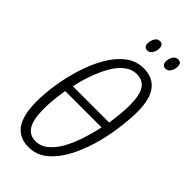

<svg xmlns="http://www.w3.org/2000/svg" viewBox="-277 -952 1026 1026"><g transform="rotate(45 236.5 -439.0)"><path d="M174 10Q104 10 68 -39.5Q32 -89 32 -193Q32 -254 43 -325.5Q54 -397 76 -467Q98 -537 131.5 -595.5Q165 -654 210 -689Q255 -724 313 -724Q381 -724 417 -677.5Q453 -631 453 -532Q452 -472 442 -399.5Q432 -327 410.5 -255Q389 -183 356 -123Q323 -63 277.5 -26.5Q232 10 174 10ZM386 -388Q399 -469 399 -532Q399 -607 376.5 -641.5Q354 -676 309 -676Q270 -676 238.5 -651Q207 -626 183 -584Q159 -542 141 -491Q123 -440 112 -388ZM178 -39Q217 -39 249 -65.5Q281 -92 305 -135.5Q329 -179 346.5 -232.5Q364 -286 376 -341H101Q87 -255 87 -194Q87 -112 110 -75.5Q133 -39 178 -39ZM396 -804Q369 -804 369 -834Q369 -853 379.5 -870.5Q390 -888 409 -888Q434 -888 434 -859Q434 -838 423.5 -821Q413 -804 396 -804ZM258 -804Q232 -804 232 -834Q232 -853 242 -870.5Q252 -888 271 -888Q296 -888 296 -859Q296 -838 285.5 -821Q275 -804 258 -804Z"/></g></svg>

Font: Noto Sans ExtraCondensed Light
Style: Italic
Weight: 300
Width: 2
Italic angle: -12°
Designer: Monotype Design Team
Foundry: Monotype Imaging Inc.
Version: Version 2.013; ttfautohint (v1.8.4.7-5d5b)